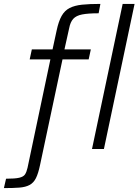

<svg xmlns="http://www.w3.org/2000/svg" viewBox="-86 -763 709 983"><path d="M385 0 542 -743H603L446 0ZM-66 200 -55 152Q-9 152 12.5 147Q34 142 42 130Q50 118 55 96L172 -459H66L77 -510H183L204 -607Q214 -654 229.5 -681.5Q245 -709 270.5 -722Q296 -735 334 -739Q372 -743 428 -743L419 -695Q365 -695 334.5 -689Q304 -683 289 -666.5Q274 -650 268 -618L244 -510H379L368 -459H234L119 82Q110 125 98 149Q86 173 65.5 184Q45 195 13.5 197.5Q-18 200 -66 200Z"/></svg>

Font: Saira Light
Style: Italic
Weight: 300
Italic angle: -12°
Designer: Hector Gatti with collaboration of the Omnibus-Type team
Foundry: Omnibus-Type
Version: Version 1.100; ttfautohint (v1.8.3)